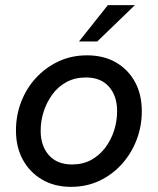

<svg xmlns="http://www.w3.org/2000/svg" viewBox="-20 -717 615 746"><path d="M256 9Q192 9 144 -19Q96 -47 69 -96Q42 -145 42 -210Q42 -268 62 -320.5Q82 -373 119 -413.5Q156 -454 206.5 -478Q257 -502 318 -502Q383 -502 430.5 -474.5Q478 -447 504.5 -398.5Q531 -350 531 -285Q531 -226 510.5 -173Q490 -120 453 -79Q416 -38 366 -14.5Q316 9 256 9ZM260 -78Q302 -78 334 -95.5Q366 -113 388.5 -142.5Q411 -172 423 -209Q435 -246 435 -285Q435 -344 403.5 -380Q372 -416 314 -416Q271 -416 238 -398Q205 -380 183 -349.5Q161 -319 149.5 -283Q138 -247 138 -209Q138 -150 170 -114Q202 -78 260 -78ZM287 -556 399 -697H504L358 -556Z"/></svg>

Font: Hanken Grotesk Medium
Style: Italic
Weight: 500
Italic angle: -8°
Designer: Alfredo Marco Pradil
Foundry: Hanken Design Co.
Version: Version 3.013